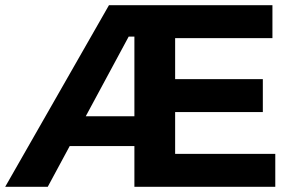

<svg xmlns="http://www.w3.org/2000/svg" viewBox="-23 -720 1128 740"><path d="M495 -700H1027V-573H652V-415H990V-288H652V-127H1038V0H495ZM397 -700H762L765 -579H473L161 0H-3ZM201 -272H579L575 -157H198Z"/></svg>

Font: Alexandria SemiBold
Style: Regular
Weight: 600
Designer: Mohamed Gaber
Foundry: Kief Type Foundry
Version: Version 5.100